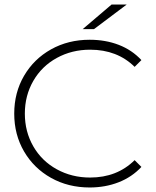

<svg xmlns="http://www.w3.org/2000/svg" viewBox="-20 -825 690 850"><path d="M377 -649Q447 -649 505.5 -626.5Q564 -604 606 -559L576 -529Q499 -605 379 -605Q298 -605 231.5 -568.5Q165 -532 127.5 -467Q90 -402 90 -322Q90 -242 127.5 -177Q165 -112 231.5 -75.5Q298 -39 379 -39Q498 -39 576 -116L606 -86Q564 -41 505 -18Q446 5 377 5Q282 5 206 -37.5Q130 -80 86.5 -154.5Q43 -229 43 -322Q43 -415 86.5 -489.5Q130 -564 206 -606.5Q282 -649 377 -649ZM474 -805H541L396 -696H346Z"/></svg>

Font: Montserrat Ace
Style: Light
Weight: 300
Designer: Julieta Ulanovsky
Foundry: Julieta Ulanovsky
Version: Version 1